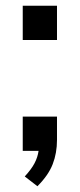

<svg xmlns="http://www.w3.org/2000/svg" viewBox="-20 -524 277 667"><path d="M59 -385V-504H178V-385ZM110 123 66 89Q89 64 100 43Q111 22 114 0H59V-119H178V-38Q178 8 163 46.5Q148 85 110 123Z"/></svg>

Font: Mulish SemiBold
Style: Regular
Weight: 600
Designer: Vernon Adams
Foundry: Vernon Adams
Version: Version 3.603; ttfautohint (v1.8.3)